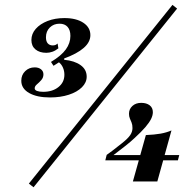

<svg xmlns="http://www.w3.org/2000/svg" viewBox="-20 -709 798 798"><path d="M187.9 -304Q133.1 -304 100.8 -322.6Q68.5 -341.1 68.5 -373.4Q68.5 -397.6 84.7 -413.3Q100.8 -429 124.2 -429Q140.3 -429 150.4 -421Q160.5 -412.9 160.5 -400Q160.5 -386.3 151.6 -376.2Q142.7 -366.1 133.5 -358.5Q124.2 -350.8 124.2 -341.9Q124.2 -334.7 133.9 -331Q143.5 -327.4 159.7 -327.4Q198.4 -327.4 223 -347.2Q247.6 -366.9 247.6 -398.4Q247.6 -414.5 241.5 -428.2Q235.5 -441.9 225 -450L202.4 -435.5L191.9 -451.6Q234.7 -477.4 253.6 -503.6Q272.6 -529.8 272.6 -559.7Q272.6 -583.9 260.9 -597.2Q249.2 -610.5 227.4 -610.5Q203.2 -610.5 187.1 -594.8Q171 -579 171 -554Q171 -537.1 178.6 -528.6Q186.3 -520.2 199.2 -520.2Q205.6 -520.2 210.5 -522.2Q215.3 -524.2 219.4 -528.2L222.6 -508.1Q210.5 -498.4 198 -494Q185.5 -489.5 172.6 -489.5Q144.4 -489.5 127.4 -503.6Q110.5 -517.7 110.5 -542.7Q110.5 -568.5 128.6 -589.1Q146.8 -609.7 177.8 -621.8Q208.9 -633.9 247.6 -633.9Q296.8 -633.9 326.2 -614.5Q355.6 -595.2 355.6 -562.9Q355.6 -533.9 327.8 -509.7Q300 -485.5 246.8 -466.1V-460.5Q289.5 -456.5 314.9 -438.3Q340.3 -420.2 340.3 -390.3Q340.3 -366.1 320.6 -346.4Q300.8 -326.6 266.1 -315.3Q231.5 -304 187.9 -304ZM119.4 69.4 100 54 696.8 -688.7 716.1 -673.4ZM417.7 -42.7 423.4 -65.3Q436.3 -74.2 446.8 -82.3Q457.3 -90.3 467.3 -98.4Q477.4 -106.5 487.9 -114.5Q511.3 -133.1 521 -147.2Q530.6 -161.3 530.6 -176.6Q530.6 -190.3 527 -199.2Q523.4 -208.1 519.8 -216.5Q516.1 -225 516.1 -236.3Q516.1 -255.6 530.2 -268.5Q544.4 -281.5 566.9 -281.5Q588.7 -281.5 602 -271.4Q615.3 -261.3 615.3 -242.7Q615.3 -229.8 608.1 -214.9Q600.8 -200 584.3 -180.6Q567.7 -161.3 538.7 -134.7Q523.4 -120.2 502.4 -103.6Q481.5 -87.1 447.6 -61.3L429 -64.5H725L719.4 -42.7ZM532.3 45.2 586.3 -147.6Q622.6 -149.2 647.6 -153.6Q672.6 -158.1 692.7 -166.9L633.9 45.2Z"/></svg>

Font: Playfair 9pt
Style: Bold Italic
Weight: 700
Italic angle: -15.6°
Designer: Claus Eggers Sørensen
Foundry: Claus Eggers Sørensen
Version: Version 2.203